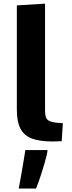

<svg xmlns="http://www.w3.org/2000/svg" viewBox="-20 -782 399 1068"><path d="M270 4.9Q200.2 4.9 156.7 -11.7Q113.3 -28.3 93.5 -66.9Q73.7 -105.5 73.7 -170.9V-752L230.5 -761.7V-168Q230.5 -144.5 235.1 -130.4Q239.7 -116.2 255.6 -108.6Q271.5 -101.1 303.7 -98.6Q310.1 -98.1 316.7 -97.7Q323.2 -97.2 329.6 -96.7L323.2 3.4Q302.2 4.4 290.8 4.6Q279.3 4.9 270 4.9ZM84 266.6Q86.9 252.9 90.6 232.7Q94.2 212.4 98.4 188.7Q102.5 165 106.7 140.4Q110.8 115.7 114.5 93.3Q118.2 70.8 121.1 52.7H244.1V54.2Q244.1 62.5 239.5 82.3Q234.9 102.1 227.3 127.7Q219.7 153.3 211.2 180.2Q202.6 207 194.6 230Q186.5 252.9 180.7 266.6Z"/></svg>

Font: Comme
Style: Bold
Weight: 700
Version: Version 1.000;gftools[0.9.27]